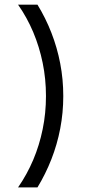

<svg xmlns="http://www.w3.org/2000/svg" viewBox="-20 -687 373 832"><path d="M58.3 125Q97.2 68.8 124 5.6Q150.7 -57.6 164.9 -127.1Q179.2 -196.5 179.2 -270.8Q179.2 -345.1 164.9 -414.6Q150.7 -484 124 -547.6Q97.2 -611.1 58.3 -666.7H142.4Q177.8 -609 202.8 -544.8Q227.8 -480.6 241 -411.8Q254.2 -343.1 254.2 -270.8Q254.2 -198.6 241 -129.9Q227.8 -61.1 202.8 2.8Q177.8 66.7 142.4 125Z"/></svg>

Font: Afacad Flux
Style: Regular
Weight: 400
Designer: Kristian Moeller
Foundry: Dicotype
Version: Version 1.100